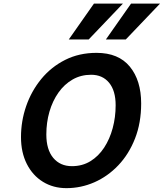

<svg xmlns="http://www.w3.org/2000/svg" viewBox="-20 -1003 883 1036"><path d="M368.2 -106.4Q424.3 -106.4 468 -133.3Q511.7 -160.2 542 -206.5Q572.3 -252.9 588.1 -311.8Q604 -370.6 604 -435.1Q604 -513.7 568.6 -556.6Q533.2 -599.6 471.7 -599.6Q416.5 -599.6 371.8 -574Q327.1 -548.3 295.4 -503.4Q263.7 -458.5 246.8 -400.4Q230 -342.3 230 -277.3Q230 -195.8 267.3 -151.1Q304.7 -106.4 368.2 -106.4ZM741.7 -444.8Q741.7 -339.8 708.5 -255.4Q675.3 -170.9 618.4 -111.1Q561.5 -51.3 489.3 -19.5Q417 12.2 338.4 12.2Q267.1 12.2 211.7 -22Q156.2 -56.2 124.8 -118.2Q93.3 -180.2 93.3 -263.2Q93.3 -349.6 121.3 -430.7Q149.4 -511.7 202.6 -576.7Q255.9 -641.6 331.3 -679.7Q406.7 -717.8 501 -717.8Q619.6 -717.8 680.7 -643.3Q741.7 -568.8 741.7 -444.8ZM486.8 -983.4H643.1L458.5 -790H351.1ZM687 -983.4H843.3L658.7 -790H551.3Z"/></svg>

Font: Andika
Style: Bold Italic
Weight: 700
Italic angle: -14°
Designer: Victor Gaultney, Annie Olsen, Julie Remington, Don Collingsworth, Eric Hays, Becca Hirsbrunner
Foundry: SIL International
Version: Version 6.101